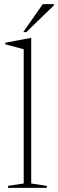

<svg xmlns="http://www.w3.org/2000/svg" viewBox="-20 -903 280 923"><path d="M130 -21 205 -9.5V0H18.5V-9.5L94 -21V-666Q87.5 -668 74 -671.8Q60.5 -675.5 42.8 -680Q25 -684.5 5.5 -690V-697.5L126 -720.5H130V-665ZM92 -749 185.5 -883H239.5V-877.5L107 -749Z"/></svg>

Font: Newsreader 36pt ExtraLight
Style: Regular
Weight: 250
Designer: Hugues Gentile
Foundry: Production Type
Version: Version 1.003